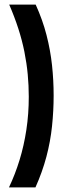

<svg xmlns="http://www.w3.org/2000/svg" viewBox="-20 -724 292 834"><path d="M20 -704H135Q165 -638 182 -572Q199 -506 206 -440.5Q213 -375 213 -309Q213 -243 206 -176Q199 -109 181.5 -43Q164 23 134 90H19Q46 33 65 -29Q84 -91 94.5 -160Q105 -229 105 -304Q105 -352 100.5 -400.5Q96 -449 86 -499Q76 -549 59.5 -600Q43 -651 20 -704Z"/></svg>

Font: Bricolage Grotesque 48pt Condensed Medium
Style: Regular
Weight: 500
Width: 3
Designer: Mathieu Triay
Foundry: Atelier Triay
Version: Version 1.001;gftools[0.9.33.dev8+g029e19f]